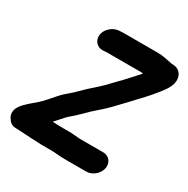

<svg xmlns="http://www.w3.org/2000/svg" viewBox="-207 -943 1292 1319"><g transform="rotate(30 439.0 -283.5)"><path d="M652.7 -584.7C643 -573.6 633.5 -563 623.6 -552.1C587.7 -510.6 536.8 -458.3 497.8 -418.3C497.6 -418.1 497.2 -417.7 496.9 -417.4C458.8 -375.3 415.7 -338.1 371.1 -298.8C348.6 -277.8 326 -254.4 305.3 -234.6C296.7 -225.5 292.4 -223.6 285 -217C274.3 -207.5 263.6 -198.1 250.8 -186.9C228.1 -165.9 205.2 -137.6 187.4 -117.9C174.7 -104.8 163.8 -90.9 153.6 -79.9C139.1 -66.5 126.3 -53.9 115.2 -44.7L92.5 -25.7C85.6 -19.9 78.8 -14 71.8 -7.5C46.8 15.7 -18.1 71.1 17.6 133.3C31.1 156.8 48.6 173.7 76.8 176C86.5 176 89.4 176.1 99.5 177C108.1 177 112.2 177.2 120.6 177.9C174.4 181.8 236.4 184.5 293.1 187H371.7C381 187 389.2 187.3 398.1 187.9C427.5 191.6 462.4 193 496.5 193H652.5C699.5 193 746.2 154 755.6 107C764.9 60.4 734.6 20 687 20H502.8C474 18 440.5 14 406.2 14H370.2C339.1 14 312.1 12.9 281.9 11.7C283.4 10 286.4 6.5 289.7 2.3C303.7 -13.8 317.3 -27.5 335.9 -49.4C357.4 -75 386.7 -93.2 417.7 -125.5L448.3 -155.2C458.6 -165.4 466.8 -173.5 477.3 -183.4L505.7 -208.7C529 -228.2 558.7 -255.4 581.4 -278.7C633.3 -332.5 694.7 -397.2 745.6 -452.4C767.1 -475.7 790.8 -502.5 812.9 -530.9C828.5 -552.3 848.9 -573.6 863.8 -605.1C896.7 -670.2 871.1 -742 796.1 -742H791.1C786.3 -743.2 780.7 -744.4 774.2 -745.6C742.4 -751.1 712.4 -760 669.7 -760H397.7C390.7 -760 382.6 -759.7 371.6 -758.9L358.8 -757.9C334.7 -755 312.8 -744.2 294.5 -726.6C230.2 -665.2 266.9 -579.4 338.8 -585.1L351.3 -586.1C358.2 -586.8 362.3 -587 363.2 -587H635.2C645.6 -587 643.9 -586.1 652.7 -584.7Z"/></g></svg>

Font: Smoothie
Style: BdIt
Weight: 700
Foundry: Cannot Into Space Fonts
Version: Version 0.8